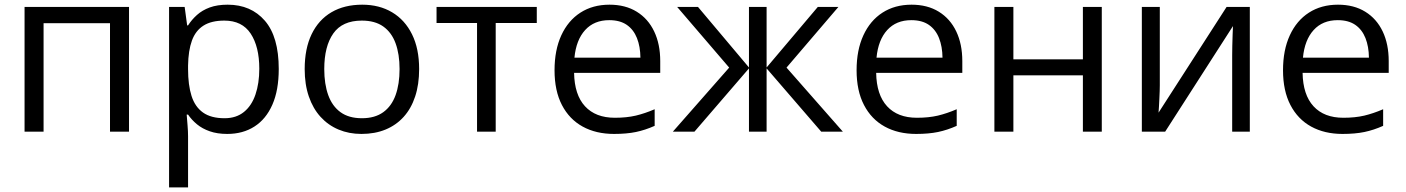

<svg xmlns="http://www.w3.org/2000/svg" viewBox="-20 -565 6032 824"><path d="M533.7 -535.2V0H452.1V-465.3H167V0H85.4V-535.2Z M957 -544.9Q1057.1 -544.9 1116.7 -476.1Q1176.3 -407.2 1176.3 -269Q1176.3 -177.7 1148.9 -115.7Q1121.6 -53.7 1072 -22Q1022.5 9.8 955.1 9.8Q912.6 9.8 880.4 -1.5Q848.1 -12.7 825.2 -31.7Q802.2 -50.8 787.1 -73.2H781.2Q782.7 -54.2 784.9 -27.3Q787.1 -0.5 787.1 19.5V239.3H705.6V-535.2H772.5L783.2 -456.1H787.1Q802.7 -480.5 825.2 -500.7Q847.7 -521 880.1 -533Q912.6 -544.9 957 -544.9ZM942.9 -476.6Q887.2 -476.6 853.3 -455.1Q819.3 -433.6 803.7 -390.9Q788.1 -348.1 787.1 -283.7V-268.1Q787.1 -200.2 802 -153.3Q816.9 -106.4 851.3 -82Q885.7 -57.6 943.8 -57.6Q993.7 -57.6 1026.9 -84.5Q1060.1 -111.3 1076.4 -159.4Q1092.8 -207.5 1092.8 -270Q1092.8 -364.7 1055.9 -420.7Q1019 -476.6 942.9 -476.6Z M1778.8 -268.6Q1778.8 -202.6 1761.7 -150.9Q1744.6 -99.1 1712.4 -63.5Q1680.2 -27.8 1634.5 -9Q1588.9 9.8 1531.2 9.8Q1477.5 9.8 1432.9 -9Q1388.2 -27.8 1355.7 -63.5Q1323.2 -99.1 1305.4 -150.9Q1287.6 -202.6 1287.6 -268.6Q1287.6 -356.4 1317.4 -418.2Q1347.2 -480 1402.6 -512.5Q1458 -544.9 1534.7 -544.9Q1607.9 -544.9 1662.8 -512.2Q1717.8 -479.5 1748.3 -417.7Q1778.8 -356 1778.8 -268.6ZM1371.6 -268.6Q1371.6 -204.1 1388.7 -156.7Q1405.8 -109.4 1441.4 -83.5Q1477.1 -57.6 1533.2 -57.6Q1588.9 -57.6 1624.8 -83.5Q1660.6 -109.4 1677.7 -156.7Q1694.8 -204.1 1694.8 -268.6Q1694.8 -332.5 1677.7 -379.2Q1660.6 -425.8 1625 -451.2Q1589.4 -476.6 1532.7 -476.6Q1449.2 -476.6 1410.4 -421.4Q1371.6 -366.2 1371.6 -268.6Z M2283.7 -466.3H2107.4V0H2027.3V-466.3H1853.5V-535.2H2283.7Z M2595.7 -544.9Q2664.1 -544.9 2712.9 -514.6Q2761.7 -484.4 2787.6 -429.9Q2813.5 -375.5 2813.5 -302.7V-252.4H2443.8Q2445.3 -158.2 2490.7 -108.9Q2536.1 -59.6 2618.7 -59.6Q2669.4 -59.6 2708.5 -68.8Q2747.6 -78.1 2789.6 -96.2V-24.9Q2749 -6.8 2709.2 1.5Q2669.4 9.8 2615.2 9.8Q2538.1 9.8 2480.7 -21.7Q2423.3 -53.2 2391.6 -114.3Q2359.9 -175.3 2359.9 -263.7Q2359.9 -350.1 2388.9 -413.3Q2418 -476.6 2470.9 -510.7Q2523.9 -544.9 2595.7 -544.9ZM2594.7 -478.5Q2529.8 -478.5 2491.2 -436Q2452.6 -393.6 2445.3 -317.4H2728.5Q2728 -365.2 2713.6 -401.6Q2699.2 -438 2669.9 -458.3Q2640.6 -478.5 2594.7 -478.5Z M3578.1 -535.2 3355.5 -274.9 3597.2 0H3504.4L3270 -271.5V0H3194.3V-271.5L2960.4 0H2867.7L3109.4 -274.9L2886.2 -535.2H2975.6L3194.3 -275.4V-535.2H3270V-275.4L3489.7 -535.2Z M3892.1 -544.9Q3960.4 -544.9 4009.3 -514.6Q4058.1 -484.4 4084 -429.9Q4109.9 -375.5 4109.9 -302.7V-252.4H3740.2Q3741.7 -158.2 3787.1 -108.9Q3832.5 -59.6 3915 -59.6Q3965.8 -59.6 4004.9 -68.8Q4043.9 -78.1 4085.9 -96.2V-24.9Q4045.4 -6.8 4005.6 1.5Q3965.8 9.8 3911.6 9.8Q3834.5 9.8 3777.1 -21.7Q3719.7 -53.2 3688 -114.3Q3656.2 -175.3 3656.2 -263.7Q3656.2 -350.1 3685.3 -413.3Q3714.4 -476.6 3767.3 -510.7Q3820.3 -544.9 3892.1 -544.9ZM3891.1 -478.5Q3826.2 -478.5 3787.6 -436Q3749 -393.6 3741.7 -317.4H4024.9Q4024.4 -365.2 4010 -401.6Q3995.6 -438 3966.3 -458.3Q3937 -478.5 3891.1 -478.5Z M4329.1 -535.2V-310.5H4627.4V-535.2H4708.5V0H4627.4V-241.7H4329.1V0H4247.6V-535.2Z M4957.5 -535.2V-198.7Q4957.5 -189 4957 -173.6Q4956.5 -158.2 4955.6 -140.9Q4954.6 -123.5 4953.9 -107.7Q4953.1 -91.8 4952.1 -81.5L5244.1 -535.2H5343.8V0H5268.1V-328.1Q5268.1 -343.8 5268.6 -368.2Q5269 -392.6 5270 -416.3Q5271 -439.9 5271.5 -453.1L4980.5 0H4880.4V-535.2Z M5722.2 -544.9Q5790.5 -544.9 5839.4 -514.6Q5888.2 -484.4 5914.1 -429.9Q5939.9 -375.5 5939.9 -302.7V-252.4H5570.3Q5571.8 -158.2 5617.2 -108.9Q5662.6 -59.6 5745.1 -59.6Q5795.9 -59.6 5835 -68.8Q5874 -78.1 5916 -96.2V-24.9Q5875.5 -6.8 5835.7 1.5Q5795.9 9.8 5741.7 9.8Q5664.6 9.8 5607.2 -21.7Q5549.8 -53.2 5518.1 -114.3Q5486.3 -175.3 5486.3 -263.7Q5486.3 -350.1 5515.4 -413.3Q5544.4 -476.6 5597.4 -510.7Q5650.4 -544.9 5722.2 -544.9ZM5721.2 -478.5Q5656.2 -478.5 5617.7 -436Q5579.1 -393.6 5571.8 -317.4H5855Q5854.5 -365.2 5840.1 -401.6Q5825.7 -438 5796.4 -458.3Q5767.1 -478.5 5721.2 -478.5Z"/></svg>

Font: Wonky
Style: Regular
Weight: 400
Designer: Monotype Design Team
Foundry: Monotype Imaging Inc.
Version: Version 3.000